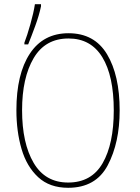

<svg xmlns="http://www.w3.org/2000/svg" viewBox="-20 -883 668 913"><path d="M114 -672Q129 -709 147.5 -759.5Q166 -810 175 -853V-863H146Q140 -823 124.5 -768Q109 -713 96 -680V-672ZM306 -725Q186 -725 122 -628Q58 -531 58 -359Q58 -258 82.5 -174.5Q107 -91 161.5 -40.5Q216 10 304 10Q436 10 492.5 -97.5Q549 -205 549 -358Q549 -525 489 -625Q429 -725 306 -725ZM306 -700Q412 -700 466.5 -611Q521 -522 521 -358Q521 -199 468 -107Q415 -15 304 -15Q195 -15 140 -108.5Q85 -202 85 -359Q85 -513 140 -606.5Q195 -700 306 -700Z"/></svg>

Font: Noto Sans Display SemiCondensed Thin
Style: Regular
Weight: 250
Width: 4
Designer: Monotype Design team
Foundry: Monotype Imaging Inc.
Version: 1.000